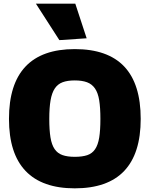

<svg xmlns="http://www.w3.org/2000/svg" viewBox="-20 -1018 817 1048"><path d="M304 -799 176 -998H391L453 -809ZM388 10Q210 10 119.5 -85Q29 -180 29 -369Q29 -559 119 -654.5Q209 -750 388 -750Q568 -750 658 -655Q748 -560 748 -369Q748 -180 658 -85Q568 10 388 10ZM388 -162Q429 -162 456 -171Q483 -180 499 -203.5Q515 -227 521.5 -267Q528 -307 528 -369Q528 -430 521.5 -470.5Q515 -511 498.5 -535Q482 -559 455 -569Q428 -579 388 -579Q348 -579 321.5 -569Q295 -559 279 -535Q263 -511 256 -470.5Q249 -430 249 -369Q249 -308 255.5 -268Q262 -228 278 -204.5Q294 -181 321 -171.5Q348 -162 388 -162Z"/></svg>

Font: Encode Sans Narrow
Style: Black
Weight: 900
Designer: Pablo Impallari, Andres Torresi
Foundry: Pablo Impallari, Andres Torresi
Version: Version 1.000; ttfautohint (v1.00) -l 8 -r 50 -G 200 -x 14 -